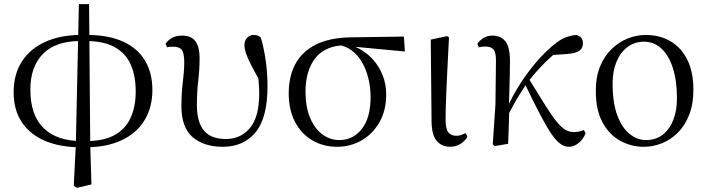

<svg xmlns="http://www.w3.org/2000/svg" viewBox="-20 -701 3448 936"><path d="M339.6 204.1 349.7 2.7 364.6 -680.9H414.3L419.9 2.6L425.7 198.1L355.1 214.8ZM372.9 16.9Q273.6 16.9 200.3 -14Q126.9 -44.9 86.7 -104.8Q46.5 -164.6 46.5 -251.7Q46.5 -339 86.9 -401.5Q127.4 -464 201.7 -497.4Q276 -530.8 377.1 -530.8L372.2 -501.1Q251.1 -501.1 189.5 -438.4Q128 -375.8 128 -264.4Q128 -138.5 193.2 -75.9Q258.5 -13.3 376.8 -13.3ZM398.3 16.9 401.6 -13.3Q485.2 -13.3 538.1 -42.3Q591 -71.4 616.3 -126Q641.6 -180.5 641.6 -254.8Q641.6 -331.1 617.4 -386Q593.3 -440.9 539.6 -471Q485.9 -501.1 397 -501.1L401.1 -530.8Q508.8 -530.8 580.2 -498.1Q651.6 -465.4 687.3 -405.1Q722.9 -344.8 722.9 -262.9Q722.9 -175.9 683.3 -112.8Q643.6 -49.8 571 -16.4Q498.4 16.9 398.3 16.9Z M1066.7 14.6Q973.7 14.6 919 -32.4Q864.4 -79.5 864.4 -184.1Q864.4 -246.2 871.3 -300.9Q878.2 -355.5 878.2 -397.8Q878.2 -441.2 866.6 -457.3Q855 -473.4 823.6 -473.4Q815.8 -473.4 808.2 -472.9Q800.6 -472.4 794.6 -470.4L787.1 -487.6Q800.2 -506.6 820 -517Q839.8 -527.4 867.2 -527.4Q913.9 -527.4 933.4 -498.9Q953 -470.5 953 -419.5Q953 -361.4 946.4 -307.2Q939.9 -252.9 939.9 -187.9Q939.9 -106.5 973.8 -64.9Q1007.8 -23.3 1081.2 -23.3Q1153.4 -23.3 1198.5 -77.1Q1243.7 -130.8 1243.7 -245.9Q1243.7 -274.7 1240.9 -304.8Q1238.1 -334.9 1232.9 -369.8L1249.1 -367.5L1253.3 -293.8Q1222.2 -349.2 1204.2 -384.4Q1186.2 -419.7 1178.8 -442.1Q1171.5 -464.5 1171.5 -481.2Q1171.5 -503 1184.5 -516.8Q1197.6 -530.6 1216.6 -530.6Q1228.2 -530.6 1237.1 -527Q1245.9 -523.4 1252 -516.9Q1266.4 -467.3 1275.2 -407Q1284 -346.7 1284 -280.1Q1284 -125.4 1225.4 -55.4Q1166.8 14.6 1066.7 14.6Z M1623 14.6Q1556.2 14.6 1502.5 -16.8Q1448.8 -48.2 1418.1 -106.9Q1387.5 -165.5 1387.5 -245.6Q1387.5 -328.5 1420 -389.2Q1452.6 -450 1520.2 -483.8Q1587.9 -517.6 1691.8 -519L1949.1 -522.7L1953.8 -450L1687.1 -475.1L1670.2 -481Q1567.5 -480.5 1518.4 -419.1Q1469.4 -357.7 1469.4 -254.5Q1469.4 -179.9 1491.6 -126.9Q1513.9 -73.9 1551.2 -46.1Q1588.6 -18.2 1634.4 -18.2Q1701.4 -18.2 1744 -72.6Q1786.6 -127 1786.6 -227.7Q1786.6 -274.5 1776 -318.2Q1765.4 -361.8 1745.1 -397.3Q1724.7 -432.7 1694 -455.4Q1663.4 -478.1 1622.6 -483L1636 -492Q1683.9 -487.6 1725.2 -466.6Q1766.5 -445.6 1797.2 -411.9Q1827.9 -378.2 1845.3 -334.6Q1862.7 -291.1 1862.7 -240.9Q1862.7 -162.3 1829.7 -104.9Q1796.8 -47.5 1742.5 -16.4Q1688.2 14.6 1623 14.6Z M2174.8 14.4Q2133.3 14.4 2108.7 -14.5Q2084.2 -43.4 2083.8 -111.9L2079.9 -507.9L2160 -525L2168.8 -518.8Q2164.3 -430.3 2161.2 -367.2Q2158.1 -304.2 2156.1 -259Q2154.1 -213.9 2153.2 -180.2Q2152.3 -146.5 2152.3 -117.6Q2152.3 -70.5 2166.4 -54.8Q2180.4 -39.1 2204 -39.1Q2218.8 -39.1 2229.5 -43.2Q2240.3 -47.3 2249.9 -52L2258.8 -34.8Q2249.5 -16.9 2227.5 -1.3Q2205.5 14.4 2174.8 14.4Z M2392 11.1 2382.2 3.1 2395.3 -191.8 2397.8 -402.2Q2398.6 -443.1 2386.6 -458.6Q2374.6 -474.2 2346.2 -474.2Q2337.6 -474.2 2330 -473.3Q2322.3 -472.4 2314.5 -470.4L2307.1 -488Q2318.4 -503.6 2336.7 -515.5Q2355 -527.4 2379.6 -527.4Q2422.5 -527.4 2444.7 -498.4Q2466.9 -469.3 2465.9 -397.8Q2465.9 -346.1 2464.1 -289.8Q2462.3 -233.4 2460.8 -177.6L2463 -174.4Q2461.8 -130 2460.4 -86.7Q2459.1 -43.4 2457.1 0ZM2450.7 -128.6 2436.1 -155.3H2443.2L2450.1 -171Q2478 -232.9 2514.3 -289.9Q2550.5 -346.8 2591.6 -395.1Q2632.8 -443.4 2674.1 -478.1Q2708.9 -507.7 2736.9 -518.4Q2764.8 -529 2789.7 -530.6Q2802.6 -527.2 2812.2 -518.5Q2821.7 -509.8 2821.7 -489.9Q2821.7 -464.7 2802.8 -452.6Q2783.9 -440.5 2746.1 -437.9L2656.1 -431.6L2728.1 -474.7Q2683.4 -441.2 2640.4 -399.5Q2597.4 -357.7 2552.8 -300.4L2547.2 -293.4Q2529.3 -266.1 2514.9 -243.4Q2500.6 -220.8 2485.8 -194.4Q2471 -168.1 2450.7 -128.6ZM2753.4 14.6Q2731.6 14.6 2710.9 -0.4Q2690.3 -15.4 2666.6 -50.5Q2642.8 -85.6 2611.6 -145.5Q2580.4 -205.4 2536.8 -295.8L2558 -317.2Q2605.7 -238.7 2637.9 -188Q2670 -137.3 2693.2 -108.6Q2716.4 -79.9 2735.8 -68.5Q2755.2 -57.1 2777.3 -57.1Q2792 -57.1 2804.9 -60.3Q2817.9 -63.4 2826.5 -67L2834.9 -50.7Q2821.1 -19.1 2798.9 -2.2Q2776.7 14.6 2753.4 14.6Z M3119.1 14.6Q3057.7 14.6 3004.2 -14.3Q2950.7 -43.3 2917.6 -103.8Q2884.5 -164.4 2884.5 -258Q2884.5 -325.8 2905.2 -376.7Q2925.9 -427.5 2961.1 -461.6Q2996.4 -495.8 3039.7 -513.2Q3082.9 -530.6 3127.5 -530.6Q3195.5 -530.6 3247.9 -500.3Q3300.4 -470 3330.4 -410.5Q3360.3 -351.1 3360.3 -263.4Q3360.3 -193 3339.6 -140.7Q3318.9 -88.3 3284.1 -53.9Q3249.2 -19.4 3206.3 -2.4Q3163.5 14.6 3119.1 14.6ZM3129 -18.2Q3178 -18.2 3211.6 -44.9Q3245.2 -71.6 3262.7 -117.6Q3280.2 -163.6 3280.2 -220.9Q3280.2 -306 3260.6 -368.1Q3241.1 -430.2 3204.7 -464Q3168.4 -497.8 3118.8 -497.8Q3074.4 -497.8 3039.7 -472.2Q3005 -446.7 2985.7 -400.7Q2966.4 -354.8 2966.4 -294.9Q2966.4 -200.6 2989.3 -139Q3012.3 -77.4 3049.6 -47.8Q3086.9 -18.2 3129 -18.2Z"/></svg>

Font: Source Han Serif JP VF
Style: Regular
Weight: 250
Designer: Ryoko NISHIZUKA 西塚涼子 (kana & ideographs); Frank Grießhammer (Latin, Greek & Cyrillic); Wenlong ZHANG 张文龙 (bopomofo); San
Foundry: Adobe
Version: Version 2.001;hotconv 1.1.0;makeotfexe 2.6.0